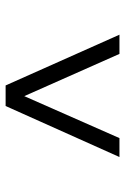

<svg xmlns="http://www.w3.org/2000/svg" viewBox="102 -828 455 700"><g transform="rotate(-90 330.0 -478.5)"><path d="M107 -271 293 -686H368L553 -271H483L329 -618L176 -271Z"/></g></svg>

Font: Archivo SemiExpanded Light
Style: Regular
Weight: 300
Width: 6
Designer: Hector Gatti
Foundry: Omnibus-Type
Version: Version 2.001